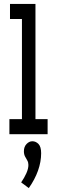

<svg xmlns="http://www.w3.org/2000/svg" viewBox="-20 -685 290 980"><path d="M28 0V-77H92V-588H31V-665H161V-77H223V0ZM127 275 88 246Q104 223 114.5 199.5Q125 176 125 157Q125 144 119.5 134.5Q114 125 108 114Q102 103 102 87Q102 64 115.5 50Q129 36 145 36Q163 36 176.5 50Q190 64 190 97Q190 141 174 186Q158 231 127 275Z"/></svg>

Font: Inconsolata UltraCondensed Bold
Style: Regular
Weight: 700
Width: 1
Monospace: yes
Designer: Raph Levien, Cyreal, Brenton Simpson
Foundry: Raph Levien, Cyreal, Google
Version: Version 3.001; ttfautohint (v1.8.2.53-6de2)